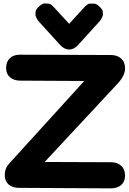

<svg xmlns="http://www.w3.org/2000/svg" viewBox="-20 -1041 733 1087"><path d="M688 -653.3Q688.5 -689 666 -709.5Q644.5 -729.5 607.4 -729.5L92.3 -731.4Q56.6 -731.4 35.6 -711.4Q14.6 -690.9 14.6 -656.2Q14.6 -622.1 36.6 -603.5Q58.6 -584.5 94.7 -584.5L457 -582.5L31.7 -114.7Q6.8 -87.4 6.8 -49.8Q6.8 -15.6 28.8 3.4Q50.8 22.5 86.9 22.5L606.4 25.4Q643.6 25.4 665.5 6.8Q688 -12.2 688 -46.4Q688 -82.5 666 -102.5Q644.5 -122.6 607.4 -122.6L232.9 -124L646.5 -568.4Q688 -612.8 688 -653.3ZM371.6 -760.7Q398.9 -760.3 423.3 -787.6L539.6 -915.5Q551.3 -928.7 554.4 -935.5Q557.6 -942.4 560.5 -949.2Q563.5 -956.1 562.7 -963.6Q562 -971.2 561.3 -978.5Q560.5 -985.8 548.8 -998Q527.3 -1020 514.9 -1020.3Q502.4 -1020.5 489.7 -1020.8Q477.1 -1021 456.5 -999L371.6 -906.2L286.1 -999Q268.1 -1019.5 256.1 -1020.3Q244.1 -1021 232.2 -1021.5Q220.2 -1022 199.7 -1003.4Q197.3 -1001 194.3 -998Q183.1 -985.8 182.4 -978.5Q181.6 -971.2 180.7 -963.6Q179.7 -956.1 182.6 -949.2Q185.5 -942.4 188.5 -935.3Q191.4 -928.2 203.1 -915.5L319.3 -787.6Q344.2 -760.3 371.6 -760.7Z"/></svg>

Font: Comic Relief
Style: Bold
Weight: 700
Designer: Jeff Davis
Foundry: Loudifier
Version: Version 1.200; ttfautohint (v1.8.4.7-5d5b)